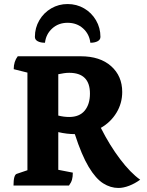

<svg xmlns="http://www.w3.org/2000/svg" viewBox="-20 -920 729 952"><path d="M47 0Q47 -53 63 -58L116 -76V-560L48 -577Q48 -615 68 -641H380Q476 -641 531 -592Q586 -543 586 -464Q586 -408 557.5 -361Q529 -314 480 -286Q524 -199 575.5 -131Q627 -63 675 -29Q649 -10 620.5 1Q592 12 567 12Q528 12 491.5 -11Q455 -34 420 -92Q385 -150 351 -255Q332 -255 311 -257.5Q290 -260 269 -265V-78L341 -64Q341 -43 337 -29Q333 -15 322 0ZM323 -559Q310 -559 297 -557Q284 -555 269 -552V-347Q296 -340 323 -340Q374 -340 400 -371.5Q426 -403 426 -456Q426 -559 323 -559ZM315 -900Q271 -900 234 -878.5Q197 -857 175 -819.5Q153 -782 153 -737Q153 -723 167 -715.5Q181 -708 203 -708Q208 -751 239 -779Q270 -807 315 -807Q361 -807 392 -779Q423 -751 428 -708Q450 -708 464 -715.5Q478 -723 478 -737Q478 -782 456 -819.5Q434 -857 397 -878.5Q360 -900 315 -900Z"/></svg>

Font: Petrona ExtraBold
Style: Regular
Weight: 800
Designer: Ringo R. Seeber
Foundry: Ringo R. Seeber
Version: Version 2.001; ttfautohint (v1.8.3)